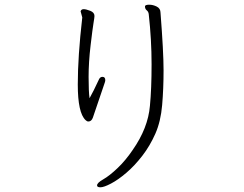

<svg xmlns="http://www.w3.org/2000/svg" viewBox="-20 -757 1040 817"><path d="M663 -703Q676 -536 676 -458Q676 -380 670 -310Q664 -240 641 -188Q618 -136 585.5 -94Q553 -52 518 -22Q483 8 452.5 24Q422 40 407.5 40Q393 40 393 32Q393 21 419.5 6Q446 -9 480.5 -42Q515 -75 544 -118Q610 -212 618 -307Q625 -379 625 -483.5Q625 -588 613 -696Q612 -707 604.5 -713Q597 -719 597 -729V-731Q599 -737 615 -737Q631 -737 647 -729Q663 -721 663 -703ZM323 -709Q326 -718 336 -718Q346 -718 364 -711Q382 -704 382 -689Q382 -683 378 -659.5Q374 -636 365.5 -564Q357 -492 357 -429.5Q357 -367 361 -339Q376 -365 402 -421Q407 -430 416 -430Q428 -430 428 -416Q428 -412 426 -406L375 -256Q369 -240 356 -240Q350 -240 344 -246Q311 -277 311 -397Q311 -517 330 -682V-683Z"/></svg>

Font: ToneOZ-Pinyin-WenKai-Light
Style: Light
Weight: 300
Designer: Fontworks Inc.
Foundry: ToneOZ
Version: Version 0.240331